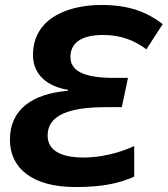

<svg xmlns="http://www.w3.org/2000/svg" viewBox="-20 -744 676 774"><path d="M284 10C391 10 458 -4 521 -32V-155C455 -125 382 -109 317 -109C226 -109 172 -137 172 -198C172 -279 257 -312 407 -312H471L496 -430H439C307 -430 264 -464 264 -514C264 -570 306 -603 396 -603C467 -603 523 -581 570 -545L636 -647C573 -695 502 -724 388 -724C265 -724 113 -677 113 -522C113 -442 172 -395 254 -382V-378C109 -366 20 -302 20 -181C20 -66 110 10 284 10Z"/></svg>

Font: Noto Sans
Style: Bold Italic
Weight: 700
Italic angle: -12°
Designer: Monotype Design Team
Foundry: Monotype Imaging Inc.
Version: Version 2.013